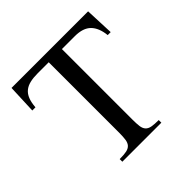

<svg xmlns="http://www.w3.org/2000/svg" viewBox="-137 -616 734 734"><g transform="rotate(-45 229.5 -249.5)"><path d="M425.8 -381.8Q421.4 -424.3 399.9 -446Q378.4 -467.8 334 -467.8H264.2V-86.9Q264.2 -64 266.1 -49.8Q268.1 -35.6 275.4 -27.6Q282.7 -19.5 296.6 -16.8Q310.5 -14.2 334 -14.2V0H123V-14.2Q146.5 -14.2 160.2 -17.1Q173.8 -20 181.2 -28.1Q188.5 -36.1 190.7 -50.3Q192.9 -64.5 192.9 -86.9V-467.8H132.8Q109.4 -467.8 91.8 -463.6Q74.2 -459.5 62.3 -449.7Q50.3 -439.9 43.7 -423.3Q37.1 -406.7 35.2 -381.8H18.1L22.9 -499H437L441.9 -381.8Z"/></g></svg>

Font: Scheherazade Rohingya
Style: Regular
Weight: 400
Designer: SIL International
Foundry: SIL International
Version: Version 2.000 (build 440/429)